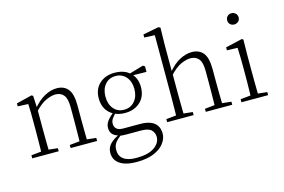

<svg xmlns="http://www.w3.org/2000/svg" viewBox="-125 -1087 2416 1633"><g transform="rotate(-15 1083.0 -270.0)"><path d="M44 0V-27L154 -38H174L277 -27V0ZM131 0Q132 -24 132.5 -64.5Q133 -105 133.5 -149Q134 -193 134 -226V-281Q134 -333 133.5 -375.5Q133 -418 131 -455L39 -459V-485L176 -519L189 -511L195 -393V-392V-226Q195 -193 195.5 -149Q196 -105 196.5 -64.5Q197 -24 198 0ZM382 0V-27L491 -38H512L615 -27V0ZM469 0Q470 -24 470.5 -64Q471 -104 471.5 -148Q472 -192 472 -226V-334Q472 -412 446 -443Q420 -474 374 -474Q339 -474 290.5 -452.5Q242 -431 184 -368L174 -398H182Q236 -463 291 -492.5Q346 -522 398 -522Q462 -522 497 -479.5Q532 -437 532 -335V-226Q532 -192 532.5 -148Q533 -104 533.5 -64Q534 -24 535 0Z M897 260Q827 260 783 243Q739 226 718 196.5Q697 167 697 128Q697 80 730.5 47Q764 14 828 -13L834 -3Q791 27 771.5 53Q752 79 752 117Q752 171 790.5 198.5Q829 226 901 226Q1006 226 1060 188.5Q1114 151 1114 97Q1114 61 1089 36Q1064 11 997 11H871Q854 11 838 10Q822 9 808 5V3Q733 -15 733 -82Q733 -113 752 -140Q771 -167 813 -201V-210L837 -198Q808 -170 794.5 -150.5Q781 -131 781 -105Q781 -79 799 -62Q817 -45 858 -45H1005Q1060 -45 1096.5 -30.5Q1133 -16 1151.5 12.5Q1170 41 1170 83Q1170 127 1139 168Q1108 209 1047.5 234.5Q987 260 897 260ZM908 -168Q852 -168 810 -190Q768 -212 745 -251.5Q722 -291 722 -345Q722 -426 773.5 -474Q825 -522 908 -522Q950 -522 984.5 -510Q1019 -498 1042 -475L1044 -473Q1094 -428 1094 -345Q1094 -291 1070.5 -251.5Q1047 -212 1005 -190Q963 -168 908 -168ZM907 -197Q965 -197 1000.5 -238.5Q1036 -280 1036 -346Q1036 -412 1000.5 -452.5Q965 -493 909 -493Q851 -493 816 -452Q781 -411 781 -345Q781 -279 815.5 -238Q850 -197 907 -197ZM1013 -461V-478H1019L1157 -518L1173 -507V-459Z M1232 0V-27L1342 -38H1362L1465 -27V0ZM1319 0Q1320 -24 1320.5 -64.5Q1321 -105 1321.5 -149Q1322 -193 1322 -226V-742L1230 -746V-773L1369 -800L1385 -791L1382 -637V-399L1383 -387V-226Q1383 -193 1383.5 -149Q1384 -105 1384.5 -64.5Q1385 -24 1386 0ZM1572 0V-27L1681 -38H1701L1805 -27V0ZM1658 0Q1659 -24 1659.5 -64Q1660 -104 1660.5 -148Q1661 -192 1661 -226V-334Q1661 -412 1635 -443Q1609 -474 1563 -474Q1527 -474 1479 -453Q1431 -432 1373 -368L1358 -399H1372Q1425 -464 1480 -493Q1535 -522 1587 -522Q1651 -522 1686.5 -479.5Q1722 -437 1722 -334V-226Q1722 -192 1722.5 -148Q1723 -104 1724 -64Q1725 -24 1726 0Z M1886 0V-27L1997 -38H2016L2121 -27V0ZM1974 0Q1975 -24 1976 -64.5Q1977 -105 1977.5 -149Q1978 -193 1978 -226V-281Q1978 -332 1977 -375Q1976 -418 1974 -456L1881 -459V-485L2028 -519L2040 -511L2038 -377V-226Q2038 -193 2038.5 -149Q2039 -105 2039.5 -64.5Q2040 -24 2041 0ZM1999 -655Q1978 -655 1963.5 -668.5Q1949 -682 1949 -704Q1949 -726 1963.5 -740Q1978 -754 1999 -754Q2019 -754 2034.5 -740Q2050 -726 2050 -704Q2050 -682 2034.5 -668.5Q2019 -655 1999 -655Z"/></g></svg>

Font: Source Han Serif JP VF
Style: Regular
Weight: 250
Designer: Ryoko NISHIZUKA 西塚涼子 (kana & ideographs); Frank Grießhammer (Latin, Greek & Cyrillic); Wenlong ZHANG 张文龙 (bopomofo); San
Foundry: Adobe
Version: Version 2.001;hotconv 1.1.0;makeotfexe 2.6.0